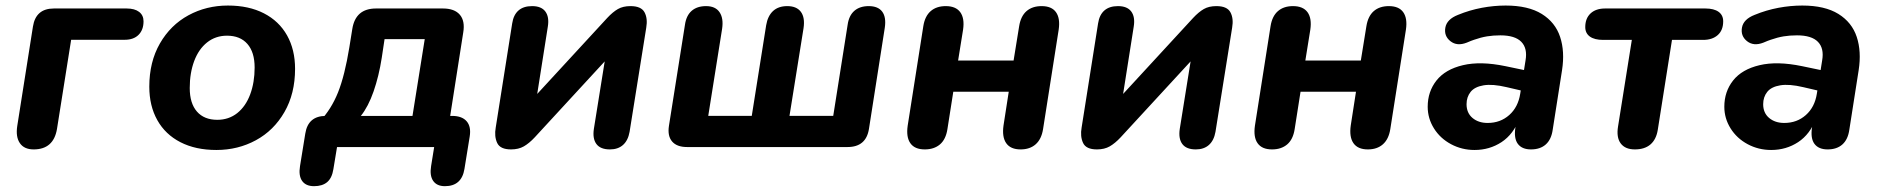

<svg xmlns="http://www.w3.org/2000/svg" viewBox="-20 -520 6647 679"><path d="M41 -74.4 96.5 -426.1Q106.5 -490 170.7 -490H427.8Q456.3 -490 471.9 -478Q487.6 -466 487.6 -444.7Q487.6 -414.4 470.1 -396.9Q452.7 -379.3 421 -379.3H231.6L181.5 -63.8Q169.3 8.4 99 8.4Q65.5 8.4 50.3 -13.7Q35.1 -35.7 41 -74.4Z M508 -213.5Q508 -301.1 545.5 -366.3Q583 -431.5 646.5 -466Q709.9 -500.4 786.1 -500.4Q859.8 -500.4 913.3 -472.9Q966.8 -445.4 995.2 -394.8Q1023.5 -344.2 1023.5 -276.6Q1023.5 -188.9 985.9 -123.7Q948.4 -58.5 885 -24.1Q821.5 10.4 745.3 10.4Q671.7 10.4 618.1 -17.1Q564.6 -44.6 536.3 -95.2Q508 -145.8 508 -213.5ZM880.5 -281.2Q880.5 -335.5 854.9 -364.6Q829.4 -393.8 782.9 -393.8Q742.4 -393.8 712.4 -370Q682.5 -346.2 666.7 -304Q651 -261.8 651 -208.8Q651 -154.6 676.5 -125.4Q702 -96.3 748.5 -96.3Q789 -96.3 819 -120Q848.9 -143.8 864.7 -186Q880.5 -228.3 880.5 -281.2Z M1041 67.2 1059.6 -47.5Q1069.4 -110.1 1132.4 -110.1H1162.1L1111.1 -90.9Q1151.6 -133.7 1175.4 -193.2Q1199.2 -252.7 1215.5 -352.9L1225.9 -417.6Q1237.3 -490 1309.9 -490H1546.4Q1587.3 -490 1606.2 -467.9Q1625.1 -445.7 1618.2 -405L1566.9 -77.2L1539.2 -110.1H1578.6Q1614 -110.1 1630.4 -91Q1646.7 -72 1641.1 -37.3L1622.5 77.4Q1612.7 138.4 1553.3 138.4Q1525 138.4 1512 119.8Q1499 101.1 1504.6 67.2L1515.4 0H1171.9L1159 78.2Q1154.1 109.5 1137.1 124Q1120 138.4 1090.6 138.4Q1061.5 138.4 1048.4 119.8Q1035.4 101.1 1041 67.2ZM1438.7 -109.9 1482.1 -381.7H1340L1330 -315.3Q1319.9 -250.6 1301.2 -196.8Q1282.5 -143 1256 -109.9Z M1733.1 -68.9 1791.3 -437.1Q1795.9 -467.5 1813.7 -483Q1831.4 -498.4 1861.7 -498.4Q1894.4 -498.4 1908.6 -479.3Q1922.9 -460.1 1917.4 -426L1873.5 -147.5H1842.7L2127.4 -456.5Q2147.1 -477.6 2165.2 -488Q2183.2 -498.4 2209.7 -498.4Q2247.6 -498.4 2259.3 -476.6Q2271.1 -454.8 2265.4 -421.9L2206.5 -53.8Q2201.1 -23.3 2183.3 -7.4Q2165.6 8.4 2136.9 8.4Q2103.4 8.4 2089.2 -10.7Q2074.9 -29.9 2080.3 -64.8L2125 -343.4H2155.9L1871.1 -34.3Q1851.4 -13.2 1832.6 -2.4Q1813.8 8.4 1787.3 8.4Q1748.8 8.4 1738.2 -14.6Q1727.5 -37.6 1733.1 -68.9Z M2345.7 -75 2402.3 -432.2Q2406.9 -465.1 2426.2 -481.8Q2445.4 -498.4 2476.9 -498.4Q2510 -498.4 2524.6 -476.9Q2539.3 -455.3 2533.7 -418L2484.7 -110.3H2638.6L2689.5 -430.7Q2695 -463.5 2713.8 -481Q2732.7 -498.4 2764.1 -498.4Q2797.2 -498.4 2812.3 -478.1Q2827.3 -457.7 2821.7 -420.4L2772 -110.3H2926.7L2977.6 -432.2Q2982.2 -465.1 3001.5 -481.8Q3020.7 -498.4 3052.2 -498.4Q3085.3 -498.4 3099.9 -478.8Q3114.6 -459.1 3109 -421.8L3053 -64Q3042.8 0 2977.2 0H2409.7Q2373.8 0 2357 -19.5Q2340.1 -39.1 2345.7 -75Z M3190 -75.6 3245.3 -427.6Q3250.9 -462.9 3271.4 -480.7Q3291.8 -498.4 3324.7 -498.4Q3360.2 -498.4 3376 -476.8Q3391.7 -455.1 3385.9 -415.2L3368.3 -305.9H3564.5L3584.2 -427.4Q3589.9 -462.9 3610.3 -480.7Q3630.8 -498.4 3663.7 -498.4Q3699.2 -498.4 3714.5 -476.8Q3729.9 -455.1 3724 -415.2L3668.7 -63.2Q3663.1 -27.9 3642.6 -9.7Q3622.2 8.4 3589.3 8.4Q3553.8 8.4 3538.4 -13.7Q3523.1 -35.7 3528.9 -76.4L3547.4 -195.7H3351.3L3330.5 -63.2Q3324.9 -27.1 3304.1 -9.3Q3283.2 8.4 3250.5 8.4Q3215 8.4 3199.6 -13.3Q3184.1 -34.9 3190 -75.6Z M3805.1 -68.9 3863.3 -437.1Q3867.9 -467.5 3885.7 -483Q3903.4 -498.4 3933.7 -498.4Q3966.4 -498.4 3980.6 -479.3Q3994.9 -460.1 3989.4 -426L3945.5 -147.5H3914.7L4199.4 -456.5Q4219.1 -477.6 4237.2 -488Q4255.2 -498.4 4281.7 -498.4Q4319.6 -498.4 4331.3 -476.6Q4343.1 -454.8 4337.4 -421.9L4278.5 -53.8Q4273.1 -23.3 4255.3 -7.4Q4237.6 8.4 4208.9 8.4Q4175.4 8.4 4161.2 -10.7Q4146.9 -29.9 4152.3 -64.8L4197 -343.4H4227.9L3943.1 -34.3Q3923.4 -13.2 3904.6 -2.4Q3885.8 8.4 3859.3 8.4Q3820.8 8.4 3810.2 -14.6Q3799.5 -37.6 3805.1 -68.9Z M4418 -75.6 4473.3 -427.6Q4478.9 -462.9 4499.4 -480.7Q4519.8 -498.4 4552.7 -498.4Q4588.2 -498.4 4604 -476.8Q4619.7 -455.1 4613.9 -415.2L4596.3 -305.9H4792.5L4812.2 -427.4Q4817.9 -462.9 4838.3 -480.7Q4858.8 -498.4 4891.7 -498.4Q4927.2 -498.4 4942.5 -476.8Q4957.9 -455.1 4952 -415.2L4896.7 -63.2Q4891.1 -27.9 4870.6 -9.7Q4850.2 8.4 4817.3 8.4Q4781.8 8.4 4766.4 -13.7Q4751.1 -35.7 4756.9 -76.4L4775.4 -195.7H4579.3L4558.5 -63.2Q4552.9 -27.1 4532.1 -9.3Q4511.2 8.4 4478.5 8.4Q4443 8.4 4427.6 -13.3Q4412.1 -34.9 4418 -75.6Z M5029 -142.4Q5029 -196 5060.1 -235.4Q5091.3 -274.8 5153.6 -289.5Q5215.9 -304.3 5304 -286L5383.6 -269.4L5371.8 -197L5308 -211.8Q5258.5 -223.5 5226.9 -218.3Q5195.3 -213.1 5180.8 -195.1Q5166.4 -177 5166.4 -151.5Q5166.4 -120.7 5187.3 -103Q5208.3 -85.2 5241 -85.2Q5285.9 -85.2 5317.4 -113.2Q5348.8 -141.1 5356.2 -188.6L5375 -306.4Q5382.4 -349.1 5360.1 -372Q5337.8 -395 5285.9 -395Q5260.5 -395 5238.8 -391.4Q5217 -387.8 5193.1 -379.4Q5183.7 -376.4 5167.1 -369.2Q5132.8 -355.8 5109.4 -374.3Q5086.1 -392.7 5091.4 -422.4Q5096.7 -452.1 5136.4 -467.5Q5177.3 -484.3 5220.3 -492.4Q5263.3 -500.4 5304.7 -500.4Q5384.4 -500.4 5432.4 -470.7Q5480.3 -441 5497.3 -389.4Q5514.3 -337.9 5504.1 -271.9L5471.2 -62Q5466.4 -26.9 5446.6 -9.2Q5426.9 8.4 5394.2 8.4Q5362.5 8.4 5347.8 -11.2Q5333.2 -30.9 5339.2 -69.4L5348.2 -125.6L5353.8 -101.5Q5332.4 -45.2 5290.1 -17.4Q5247.8 10.4 5194.6 10.4Q5149.8 10.4 5111.5 -10.1Q5073.2 -30.6 5051.1 -66Q5029 -101.4 5029 -142.4Z M5702.2 -73 5750.9 -378.9H5649.3Q5618.9 -378.9 5602.5 -390.7Q5586.2 -402.6 5586.2 -424.2Q5586.2 -454.9 5604.9 -472.5Q5623.7 -490 5656.4 -490H6010.9Q6041.3 -490 6057.7 -478.2Q6074 -466.4 6074 -444.7Q6074 -413.2 6054.9 -396.1Q6035.7 -378.9 6003 -378.9H5892.9L5842.7 -61.1Q5837.3 -26.9 5816.8 -9.2Q5796.2 8.4 5761.6 8.4Q5727.3 8.4 5711.5 -12.9Q5695.7 -34.3 5702.2 -73Z M6078 -142.4Q6078 -196 6109.1 -235.4Q6140.3 -274.8 6202.6 -289.5Q6264.9 -304.3 6353 -286L6432.6 -269.4L6420.8 -197L6357 -211.8Q6307.5 -223.5 6275.9 -218.3Q6244.3 -213.1 6229.8 -195.1Q6215.4 -177 6215.4 -151.5Q6215.4 -120.7 6236.3 -103Q6257.3 -85.2 6290 -85.2Q6334.9 -85.2 6366.4 -113.2Q6397.8 -141.1 6405.2 -188.6L6424 -306.4Q6431.4 -349.1 6409.1 -372Q6386.8 -395 6334.9 -395Q6309.5 -395 6287.8 -391.4Q6266 -387.8 6242.1 -379.4Q6232.7 -376.4 6216.1 -369.2Q6181.8 -355.8 6158.4 -374.3Q6135.1 -392.7 6140.4 -422.4Q6145.7 -452.1 6185.4 -467.5Q6226.3 -484.3 6269.3 -492.4Q6312.3 -500.4 6353.7 -500.4Q6433.4 -500.4 6481.4 -470.7Q6529.3 -441 6546.3 -389.4Q6563.3 -337.9 6553.1 -271.9L6520.2 -62Q6515.4 -26.9 6495.6 -9.2Q6475.9 8.4 6443.2 8.4Q6411.5 8.4 6396.8 -11.2Q6382.2 -30.9 6388.2 -69.4L6397.2 -125.6L6402.8 -101.5Q6381.4 -45.2 6339.1 -17.4Q6296.8 10.4 6243.6 10.4Q6198.8 10.4 6160.5 -10.1Q6122.2 -30.6 6100.1 -66Q6078 -101.4 6078 -142.4Z"/></svg>

Font: SN Pro Thin
Style: Italic
Weight: 200
Italic angle: -9°
Designer: Tobias Whetton
Foundry: Supernotes
Version: Version 1.003;Glyphs 3.3 (3324)